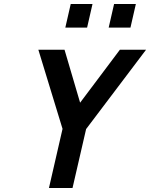

<svg xmlns="http://www.w3.org/2000/svg" viewBox="-20 -941 751 961"><path d="M343 0H225L293 -296L172 -692H303L381 -427L580 -692H711L411 -295ZM334 -921H443L416 -803H307ZM551 -921H660L633 -803H524Z"/></svg>

Font: Panefresco 800wt
Style: Italic
Weight: 800
Foundry: Campivisivi & Chank Co
Version: Version 1.001